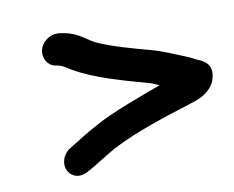

<svg xmlns="http://www.w3.org/2000/svg" viewBox="-54 -519 660 541"><g transform="rotate(-10 276.0 -248.5)"><path d="M118.7 -363.4 128.9 -361.5C139.9 -358.8 146.4 -353.9 162 -344.1C223.6 -308.3 303.5 -287.9 376.4 -267.2C383.5 -264.4 390.5 -261.3 399.3 -257.6C377.5 -250 356.7 -242.2 336.3 -234.1C295 -218.8 252.4 -202.1 215.3 -182.7C176.2 -162.2 154.9 -147.5 123 -128.3C96.4 -113.3 91.3 -84.1 99.8 -66.8C107.5 -51.2 128.7 -36.6 158.4 -53.3L168.1 -58.6C184.3 -67.5 200 -78.5 216.8 -88.2C285.4 -131.5 385.8 -163 474.8 -191.2C495.3 -197.4 546.3 -212.4 551.8 -262.7C555.7 -298.4 520.3 -307.8 514.2 -310.8C503.9 -315.8 498 -320.2 480.6 -326.6C454.4 -337.1 424.9 -350.6 391.3 -359.7C341.5 -373.2 286.8 -388 244.7 -407C220.6 -417.9 200.4 -441.7 159.7 -448.7L149.2 -450.5C139.1 -452.5 125.4 -451.1 114.1 -444.1C72.7 -418.2 88.5 -369.1 118.7 -363.4Z"/></g></svg>

Font: Just Breathe
Style: BdObl3
Weight: 400
Foundry: Cannot Into Space Fonts
Version: Version 0.72